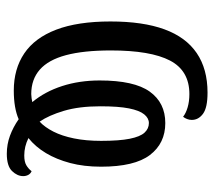

<svg xmlns="http://www.w3.org/2000/svg" viewBox="-52 -532 615 550"><g transform="rotate(90 255.0 -257.5)"><path d="M421 30Q394 30 369.5 21Q345 12 322 -4Q306 3 285.5 6.5Q265 10 240 10Q178 10 133.5 -20Q89 -50 65.5 -111.5Q42 -173 42 -267Q42 -360 64.5 -421.5Q87 -483 132.5 -514Q178 -545 246 -545Q289 -545 306.5 -532Q324 -519 324 -500Q324 -493 321.5 -486.5Q319 -480 315 -475Q305 -483 288 -488Q271 -493 250 -493Q183 -493 154 -437.5Q125 -382 125 -268Q125 -190 138.5 -139.5Q152 -89 180 -64.5Q208 -40 250 -40Q255 -40 262 -41Q269 -42 273 -43Q243 -79 227 -128.5Q211 -178 211 -236Q211 -335 243 -379.5Q275 -424 333 -424Q391 -424 424.5 -380Q458 -336 458 -240Q458 -191 447.5 -151.5Q437 -112 419 -82Q401 -52 376 -32Q388 -26 400.5 -23Q413 -20 426 -20Q444 -20 454 -26Q464 -32 471 -41Q478 -38 481.5 -31.5Q485 -25 485 -17Q485 0 470.5 15Q456 30 421 30ZM329 -64Q345 -79 357.5 -103.5Q370 -128 377 -162.5Q384 -197 384 -240Q384 -292 378 -322Q372 -352 360.5 -364.5Q349 -377 333 -377Q319 -377 308 -363.5Q297 -350 291 -320Q285 -290 285 -238Q285 -177 298 -133.5Q311 -90 329 -64Z"/></g></svg>

Font: Noto Serif ExtraCondensed
Style: Regular
Weight: 400
Width: 2
Designer: Monotype Design Team
Foundry: Monotype Imaging Inc.
Version: Version 2.013